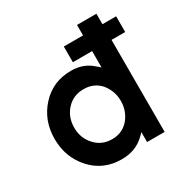

<svg xmlns="http://www.w3.org/2000/svg" viewBox="-163 -836 954 985"><g transform="rotate(-30 313.5 -344.0)"><path d="M289 -398Q228 -398 189 -356Q149 -313 149 -250Q149 -188 189 -145Q228 -102 289 -102Q349 -102 387 -145Q405 -166 415 -192.5Q425 -219 425 -250Q425 -282 415 -308Q405 -334 387 -356Q349 -398 289 -398ZM280 -512Q355 -512 404 -466Q410 -462 415 -457.5Q420 -453 425 -448V-700H540V0H436V-59Q431 -54 426.5 -49Q422 -44 417 -40Q364 12 280 12Q173 12 103 -64Q33 -141 33 -250Q33 -360 103 -436Q173 -512 280 -512ZM621 -545H311V-638H621Z"/></g></svg>

Font: Unageo
Style: SemiBold
Weight: 600
Designer: Richard Sepsi
Foundry: Richard Sepsi
Version: Version 2.000